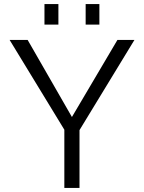

<svg xmlns="http://www.w3.org/2000/svg" viewBox="-20 -917 703 937"><path d="M294 0H368V-282L636 -722H553L331 -346L115 -722H27L294 -284ZM197 -797H265V-897H197ZM398 -797H465V-897H398Z"/></svg>

Font: Perun Light
Style: Regular
Weight: 300
Foundry: Copyright (c) Stefan Peev, Context Ltd, 2016
Version: Version 1.089